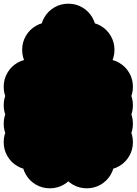

<svg xmlns="http://www.w3.org/2000/svg" viewBox="-70 -920 740 1040"><path d="M150 -450Q150 -491 170 -525.5Q190 -560 224.5 -580Q259 -600 300 -600Q341 -600 375.5 -580Q410 -560 430 -525.5Q450 -491 450 -450Q450 -409 430 -374.5Q410 -340 375.5 -320Q341 -300 300 -300Q259 -300 224.5 -320Q190 -340 170 -374.5Q150 -409 150 -450ZM150 -350Q150 -391 170 -425.5Q190 -460 224.5 -480Q259 -500 300 -500Q341 -500 375.5 -480Q410 -460 430 -425.5Q450 -391 450 -350Q450 -309 430 -274.5Q410 -240 375.5 -220Q341 -200 300 -200Q259 -200 224.5 -220Q190 -240 170 -274.5Q150 -309 150 -350ZM350 -350Q350 -391 370 -425.5Q390 -460 424.5 -480Q459 -500 500 -500Q541 -500 575.5 -480Q610 -460 630 -425.5Q650 -391 650 -350Q650 -309 630 -274.5Q610 -240 575.5 -220Q541 -200 500 -200Q459 -200 424.5 -220Q390 -240 370 -274.5Q350 -309 350 -350ZM350 -250Q350 -291 370 -325.5Q390 -360 424.5 -380Q459 -400 500 -400Q541 -400 575.5 -380Q610 -360 630 -325.5Q650 -291 650 -250Q650 -209 630 -174.5Q610 -140 575.5 -120Q541 -100 500 -100Q459 -100 424.5 -120Q390 -140 370 -174.5Q350 -209 350 -250ZM-50 -150Q-50 -191 -30 -225.5Q-10 -260 24.5 -280Q59 -300 100 -300Q141 -300 175.5 -280Q210 -260 230 -225.5Q250 -191 250 -150Q250 -109 230 -74.5Q210 -40 175.5 -20Q141 0 100 0Q59 0 24.5 -20Q-10 -40 -30 -74.5Q-50 -109 -50 -150ZM-50 -250Q-50 -291 -30 -325.5Q-10 -360 24.5 -380Q59 -400 100 -400Q141 -400 175.5 -380Q210 -360 230 -325.5Q250 -291 250 -250Q250 -209 230 -174.5Q210 -140 175.5 -120Q141 -100 100 -100Q59 -100 24.5 -120Q-10 -140 -30 -174.5Q-50 -209 -50 -250ZM-50 -450Q-50 -491 -30 -525.5Q-10 -560 24.5 -580Q59 -600 100 -600Q141 -600 175.5 -580Q210 -560 230 -525.5Q250 -491 250 -450Q250 -409 230 -374.5Q210 -340 175.5 -320Q141 -300 100 -300Q59 -300 24.5 -320Q-10 -340 -30 -374.5Q-50 -409 -50 -450ZM-50 -350Q-50 -391 -30 -425.5Q-10 -460 24.5 -480Q59 -500 100 -500Q141 -500 175.5 -480Q210 -460 230 -425.5Q250 -391 250 -350Q250 -309 230 -274.5Q210 -240 175.5 -220Q141 -200 100 -200Q59 -200 24.5 -220Q-10 -240 -30 -274.5Q-50 -309 -50 -350ZM50 -50Q50 -91 70 -125.5Q90 -160 124.5 -180Q159 -200 200 -200Q241 -200 275.5 -180Q310 -160 330 -125.5Q350 -91 350 -50Q350 -9 330 25.5Q310 60 275.5 80Q241 100 200 100Q159 100 124.5 80Q90 60 70 25.5Q50 -9 50 -50ZM350 -450Q350 -491 370 -525.5Q390 -560 424.5 -580Q459 -600 500 -600Q541 -600 575.5 -580Q610 -560 630 -525.5Q650 -491 650 -450Q650 -409 630 -374.5Q610 -340 575.5 -320Q541 -300 500 -300Q459 -300 424.5 -320Q390 -340 370 -374.5Q350 -409 350 -450ZM350 -150Q350 -191 370 -225.5Q390 -260 424.5 -280Q459 -300 500 -300Q541 -300 575.5 -280Q610 -260 630 -225.5Q650 -191 650 -150Q650 -109 630 -74.5Q610 -40 575.5 -20Q541 0 500 0Q459 0 424.5 -20Q390 -40 370 -74.5Q350 -109 350 -150ZM250 -50Q250 -91 270 -125.5Q290 -160 324.5 -180Q359 -200 400 -200Q441 -200 475.5 -180Q510 -160 530 -125.5Q550 -91 550 -50Q550 -9 530 25.5Q510 60 475.5 80Q441 100 400 100Q359 100 324.5 80Q290 60 270 25.5Q250 -9 250 -50ZM150 -250Q150 -291 170 -325.5Q190 -360 224.5 -380Q259 -400 300 -400Q341 -400 375.5 -380Q410 -360 430 -325.5Q450 -291 450 -250Q450 -209 430 -174.5Q410 -140 375.5 -120Q341 -100 300 -100Q259 -100 224.5 -120Q190 -140 170 -174.5Q150 -209 150 -250ZM150 -150Q150 -191 170 -225.5Q190 -260 224.5 -280Q259 -300 300 -300Q341 -300 375.5 -280Q410 -260 430 -225.5Q450 -191 450 -150Q450 -109 430 -74.5Q410 -40 375.5 -20Q341 0 300 0Q259 0 224.5 -20Q190 -40 170 -74.5Q150 -109 150 -150ZM150 -750Q150 -791 170 -825.5Q190 -860 224.5 -880Q259 -900 300 -900Q341 -900 375.5 -880Q410 -860 430 -825.5Q450 -791 450 -750Q450 -709 430 -674.5Q410 -640 375.5 -620Q341 -600 300 -600Q259 -600 224.5 -620Q190 -640 170 -674.5Q150 -709 150 -750ZM50 -650Q50 -691 70 -725.5Q90 -760 124.5 -780Q159 -800 200 -800Q241 -800 275.5 -780Q310 -760 330 -725.5Q350 -691 350 -650Q350 -609 330 -574.5Q310 -540 275.5 -520Q241 -500 200 -500Q159 -500 124.5 -520Q90 -540 70 -574.5Q50 -609 50 -650ZM250 -650Q250 -691 270 -725.5Q290 -760 324.5 -780Q359 -800 400 -800Q441 -800 475.5 -780Q510 -760 530 -725.5Q550 -691 550 -650Q550 -609 530 -574.5Q510 -540 475.5 -520Q441 -500 400 -500Q359 -500 324.5 -520Q290 -540 270 -574.5Q250 -609 250 -650Z"/></svg>

Font: TINY 5x3
Style: Regular
Weight: 400
Designer: Jack Halten Fahnestock
Foundry: Velvetyne Type Foundry
Version: Version 1.002